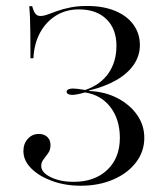

<svg xmlns="http://www.w3.org/2000/svg" viewBox="-20 -602 535 634"><path d="M246.8 11.3Q195.2 11.3 152 -4.4Q108.9 -20.2 83.1 -46Q57.3 -71.8 57.3 -103.2Q57.3 -127.4 71.8 -143.5Q86.3 -159.7 108.1 -159.7Q125.8 -159.7 136.3 -149.6Q146.8 -139.5 146.8 -122.6Q146.8 -107.3 139.1 -96.4Q131.5 -85.5 123.8 -75.8Q116.1 -66.1 116.1 -54Q116.1 -32.3 147.6 -16.9Q179 -1.6 223.4 -1.6Q292.7 -1.6 334.3 -41.1Q375.8 -80.6 375.8 -146.8Q375.8 -207.3 344.8 -248Q313.7 -288.7 260.5 -296.8Q246.8 -292.7 235.9 -290.7Q225 -288.7 218.5 -288.7Q209.7 -288.7 204.8 -291.5Q200 -294.4 200 -299.2Q200 -304 205.6 -306.9Q211.3 -309.7 221 -309.7Q227.4 -309.7 237.1 -308.5Q246.8 -307.3 261.3 -304.8Q311.3 -321.8 337.9 -359.7Q364.5 -397.6 364.5 -450.8Q364.5 -506.5 331.5 -538.7Q298.4 -571 240.3 -571Q198.4 -571 165.3 -550.8Q132.3 -530.6 112.5 -494.4Q92.7 -458.1 90.3 -409.7H80.6Q80.6 -461.3 80.2 -492.7Q79.8 -524.2 79 -544.4Q78.2 -564.5 76.6 -581.5H86.3Q91.1 -563.7 97.2 -556.5Q103.2 -549.2 112.9 -549.2Q124.2 -549.2 137.9 -554.4Q151.6 -559.7 170.2 -566.1Q188.7 -572.6 212.5 -577.4Q236.3 -582.3 267.7 -582.3Q321 -582.3 360.1 -566.1Q399.2 -550 420.6 -520.6Q441.9 -491.1 441.9 -453.2Q441.9 -418.5 422.2 -389.1Q402.4 -359.7 364.9 -337.9Q327.4 -316.1 274.2 -303.2V-301.6Q327.4 -299.2 368.1 -277.8Q408.9 -256.5 432.7 -222.6Q456.5 -188.7 456.5 -146.8Q456.5 -101.6 429 -65.7Q401.6 -29.8 354 -9.3Q306.5 11.3 246.8 11.3Z"/></svg>

Font: Playfair 144pt SemiCondensed Light
Style: Regular
Weight: 300
Width: 4
Designer: Claus Eggers Sørensen
Foundry: Claus Eggers Sørensen
Version: Version 2.203